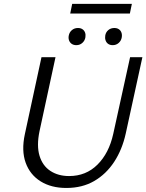

<svg xmlns="http://www.w3.org/2000/svg" viewBox="-20 -950 747 980"><path d="M318.6 9.4Q241.4 9.4 187.2 -24.4Q133 -58.2 110.9 -119.7Q88.8 -181.3 106.8 -264.9L191.7 -658H263.3L181.6 -279.8Q166.3 -206.3 181.7 -155.1Q197.1 -104 237 -77.7Q277 -51.4 332.8 -51.4Q419.1 -51.4 477.6 -109.8Q536.2 -168.2 557.9 -266.1L644 -658H706.8L621.8 -268.5Q603.7 -186.4 562.8 -123.9Q521.9 -61.5 460.8 -26Q399.7 9.4 318.6 9.4ZM369.6 -719.5Q355.9 -719.5 346.2 -726Q336.5 -732.6 332.4 -744Q328.3 -755.3 331 -768.5Q334.3 -785.7 347.1 -796.4Q359.9 -807.1 377.8 -807.1Q391.5 -807.1 400.6 -801Q409.8 -795 414 -784.2Q418.1 -773.5 415.9 -759.7Q413.2 -742.5 400.3 -731Q387.5 -719.5 369.6 -719.5ZM555.3 -719.5Q541.5 -719.5 532.1 -726Q522.7 -732.6 518.9 -744Q515 -755.3 517.2 -768.5Q519.9 -785.7 532.7 -796.4Q545.5 -807.1 563.5 -807.1Q577.1 -807.1 586.3 -801Q595.5 -795 599.6 -784.2Q603.7 -773.5 601.5 -759.7Q598.8 -742.5 586 -731Q573.1 -719.5 555.3 -719.5ZM338.4 -881.1 348.5 -930.4H653.1L642.9 -881.1Z"/></svg>

Font: Ysabeau
Style: Bold Italic
Weight: 700
Italic angle: -12°
Designer: Christian Thalmann (Catharsis Fonts)
Version: Version 2.002